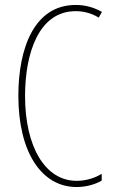

<svg xmlns="http://www.w3.org/2000/svg" viewBox="-20 -744 455 774"><path d="M285 -699C312 -699 346 -693 378 -673L391 -696C357 -715 323 -724 285 -724C117 -724 54 -548 54 -358C54 -131 147 10 289 10C327 10 365 -1 390 -16V-43C370 -31 334 -15 289 -15C161 -15 81 -154 81 -357C81 -529 136 -699 285 -699Z"/></svg>

Font: Noto Sans Myanmar UI ExtraCondensed Thin
Style: Regular
Weight: 100
Width: 2
Designer: Monotype Design Team
Foundry: Monotype Imaging Inc.
Version: Version 2.103